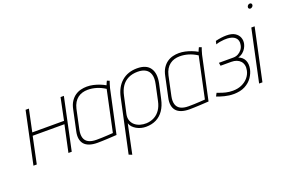

<svg xmlns="http://www.w3.org/2000/svg" viewBox="-111 -1118 2621 1739"><g transform="rotate(-20 1199.5 -248.5)"><path d="M436 -287H130L175 -500H143L37 0H69L123 -257H429L374 0H406L512 -500H480Z M949 -487 925 -496Q923 -492 917 -479.5Q911 -467 908 -458Q882 -473 853 -484Q824 -495 794.5 -501.5Q765 -508 735 -508Q706 -508 677 -501Q648 -494 622.5 -476.5Q597 -459 577.5 -429.5Q558 -400 549 -354L508 -162Q499 -122 504 -91Q509 -60 527 -39Q545 -18 577 -7Q609 4 655 4Q675 4 699.5 3Q724 2 748.5 1Q773 0 794 -1.5Q815 -3 827.5 -3.5Q840 -4 839 -4L929 -423Q934 -444 940 -461Q946 -478 949 -487ZM539 -163 579 -351Q587 -385 601.5 -409Q616 -433 636.5 -448.5Q657 -464 681.5 -471Q706 -478 732 -478Q754 -478 774 -475Q794 -472 814.5 -466Q835 -460 855.5 -450.5Q876 -441 898 -427L814 -32Q815 -32 800 -31Q785 -30 761 -28.5Q737 -27 709 -26Q681 -25 655 -25Q607 -25 578 -40.5Q549 -56 539.5 -87Q530 -118 539 -163Z M1330 -171 1361 -311Q1380 -403 1344 -455.5Q1308 -508 1219 -508Q1130 -508 1070.5 -457Q1011 -406 991 -311L881 201L912 213L971 -69Q976 -50 990.5 -34Q1005 -18 1025.5 -6Q1046 6 1069.5 12Q1093 18 1117 18Q1173 18 1216 -3.5Q1259 -25 1288 -67.5Q1317 -110 1330 -171ZM1329 -314 1297 -164Q1287 -116 1264 -82.5Q1241 -49 1207 -31Q1173 -13 1131 -11Q1100 -10 1071 -18.5Q1042 -27 1021 -45Q1000 -63 990.5 -90Q981 -117 988 -151L1024 -314Q1035 -367 1059.5 -403Q1084 -439 1123 -458Q1162 -477 1214 -477Q1260 -477 1290 -459Q1320 -441 1330.5 -405Q1341 -369 1329 -314Z M1836 -487 1812 -496Q1810 -492 1804 -479.5Q1798 -467 1795 -458Q1769 -473 1740 -484Q1711 -495 1681.5 -501.5Q1652 -508 1622 -508Q1593 -508 1564 -501Q1535 -494 1509.5 -476.5Q1484 -459 1464.5 -429.5Q1445 -400 1436 -354L1395 -162Q1386 -122 1391 -91Q1396 -60 1414 -39Q1432 -18 1464 -7Q1496 4 1542 4Q1562 4 1586.5 3Q1611 2 1635.5 1Q1660 0 1681 -1.5Q1702 -3 1714.5 -3.5Q1727 -4 1726 -4L1816 -423Q1821 -444 1827 -461Q1833 -478 1836 -487ZM1426 -163 1466 -351Q1474 -385 1488.5 -409Q1503 -433 1523.5 -448.5Q1544 -464 1568.5 -471Q1593 -478 1619 -478Q1641 -478 1661 -475Q1681 -472 1701.5 -466Q1722 -460 1742.5 -450.5Q1763 -441 1785 -427L1701 -32Q1702 -32 1687 -31Q1672 -30 1648 -28.5Q1624 -27 1596 -26Q1568 -25 1542 -25Q1494 -25 1465 -40.5Q1436 -56 1426.5 -87Q1417 -118 1426 -163Z M1969 -466Q1988 -473 2008.5 -476.5Q2029 -480 2048.5 -481.5Q2068 -483 2081 -482Q2103 -481 2122.5 -475Q2142 -469 2155.5 -456.5Q2169 -444 2174 -426Q2179 -408 2174 -385Q2170 -361 2155 -342Q2140 -323 2119 -312Q2098 -301 2072 -301H1934L1939 -271H2042Q2071 -271 2093 -262.5Q2115 -254 2129.5 -238Q2144 -222 2149 -199.5Q2154 -177 2148 -148Q2140 -111 2115 -82Q2090 -53 2052.5 -36.5Q2015 -20 1968 -20Q1931 -20 1900.5 -27.5Q1870 -35 1849.5 -43Q1829 -51 1821 -53L1805 -23Q1834 -11 1877 0Q1920 11 1963 11Q2030 11 2075 -13Q2120 -37 2145.5 -74.5Q2171 -112 2179 -151Q2189 -200 2172.5 -235.5Q2156 -271 2115 -286Q2143 -294 2162 -310Q2181 -326 2192 -346Q2203 -366 2207 -384Q2214 -416 2203 -445Q2192 -474 2162.5 -492.5Q2133 -511 2081 -511Q2057 -511 2031 -507.5Q2005 -504 1976 -497Z M2212 0H2244L2351 -501H2319ZM2380 -710Q2371 -710 2363 -703.5Q2355 -697 2353 -687Q2351 -678 2356 -671.5Q2361 -665 2370 -665Q2379 -665 2387.5 -671.5Q2396 -678 2398 -687Q2400 -697 2395 -703.5Q2390 -710 2380 -710Z"/></g></svg>

Font: Advent Pro ExtraLight
Style: Italic
Weight: 250
Italic angle: -12°
Version: Version 3.000